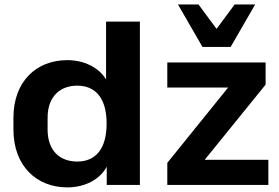

<svg xmlns="http://www.w3.org/2000/svg" viewBox="-20 -814 1227 845"><path d="M275.9 10.7C352.1 10.7 418.5 -22.5 449.7 -80.1V0H595.7V-718.8H446.8V-464.4C414.1 -518.1 349.1 -549.3 275.9 -549.3C140.6 -549.3 39.1 -456.5 39.1 -295.4V-244.1C39.1 -83 141.6 10.7 275.9 10.7ZM319.8 -103C246.6 -103 189.5 -147.5 189.5 -244.1V-295.4C189.5 -391.6 246.6 -437 319.8 -437C398.9 -437 449.2 -383.8 449.2 -270.5C449.2 -156.2 398.9 -103 319.8 -103ZM1161.1 0V-110.8H880.9L1148.9 -441.4V-539.1H716.3V-428.7H983.9L716.3 -97.2V0ZM995.1 -607.4 1103 -794.4H1012.7L933.1 -687L853.5 -794.4H763.2L871.1 -607.4Z"/></svg>

Font: Winston
Style: Bold
Weight: 700
Designer: Vernon Adams, Kim Jin-seong, David Berlow, Cristiano Sobral
Foundry: The Winston Project Authors
Version: Version 3.004